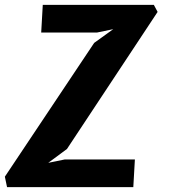

<svg xmlns="http://www.w3.org/2000/svg" viewBox="-25 -770 695 790"><path d="M530 -114H242L173.5 -100L250.5 -157L623.5 -721L608 -750H151L144.5 -636H373.5L441 -650L362.5 -593.5L-5 -43L4 0H523.5Z"/></svg>

Font: B612
Style: Regular
Weight: 700
Italic angle: -10°
Designer: Nicolas Chauveau, Thomas Paillot, Jonathan Favre-Lamarine, Jean-Luc Vinot
Foundry: AIRBUS
Version: Version 1.008